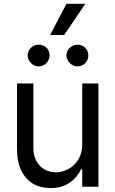

<svg xmlns="http://www.w3.org/2000/svg" viewBox="-20 -959 593 986"><path d="M402.3 -530.3H485.4V0H402.3V-89.8H396.5Q376 -46.9 336.4 -20Q296.9 6.8 239.3 6.8Q188.5 6.8 149.9 -15.6Q111.3 -38.1 89.4 -83Q67.4 -127.9 67.4 -193.4V-530.3H151.4V-199.2Q151.4 -162.1 166 -133.8Q180.7 -105.5 207 -89.8Q233.4 -74.2 266.6 -74.2Q298.8 -74.2 330.1 -90.3Q361.3 -106.4 381.8 -139.2Q402.3 -171.9 402.3 -217.8ZM122.1 -673.8Q122.1 -689.5 129.9 -702.1Q137.7 -714.8 150.4 -722.2Q163.1 -729.5 177.7 -729.5Q194.3 -729.5 207 -722.7Q219.7 -715.8 227.1 -703.1Q234.4 -690.4 234.4 -673.8Q234.4 -659.2 227.1 -646.5Q219.7 -633.8 207 -626Q194.3 -618.2 177.7 -618.2Q164.1 -618.2 150.9 -626Q137.7 -633.8 129.9 -647Q122.1 -660.2 122.1 -673.8ZM321.3 -673.8Q321.3 -689.5 329.1 -702.1Q336.9 -714.8 350.1 -722.2Q363.3 -729.5 377.9 -729.5Q393.6 -729.5 406.2 -722.2Q418.9 -714.8 426.3 -702.1Q433.6 -689.5 433.6 -673.8Q433.6 -659.2 426.3 -646.5Q418.9 -633.8 406.2 -626Q393.6 -618.2 377.9 -618.2Q363.3 -618.2 350.1 -626Q336.9 -633.8 329.1 -647Q321.3 -660.2 321.3 -673.8ZM321.3 -939.5H418L309.6 -779.3H237.3Z"/></svg>

Font: Pretendard JP Variable
Style: Regular
Weight: 400
Designer: Base glyphs from Inter by Rasmus Andersson; Hangul glyphs from Noto Sans CJK(Source Han Sans) by Jang Soo-young and Kang
Foundry: Kil Hyung-jin
Version: Version 1.307;Glyphs 3.2 (3192)